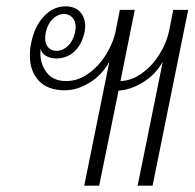

<svg xmlns="http://www.w3.org/2000/svg" viewBox="-20 -584 612 604"><path d="M572 -553 460 0H413L492 -390Q470 -350 430.5 -325.5Q391 -301 353 -299L292 0H245L324 -390Q301 -348 262 -324Q223 -300 184 -300Q130 -300 102 -330Q74 -360 74 -409Q74 -431 78 -448Q88 -500 117.5 -532Q147 -564 186 -564Q216 -564 232 -546.5Q248 -529 248 -501Q248 -495 246 -483Q238 -445 214.5 -422.5Q191 -400 156 -400Q141 -400 126 -407.5Q111 -415 108 -431L107 -418Q107 -381 127.5 -355Q148 -329 188 -329Q225 -329 257.5 -352Q290 -375 313 -411.5Q336 -448 344 -487L357 -553H404L359 -329Q394 -330 426.5 -353.5Q459 -377 481.5 -413Q504 -449 512 -487L525 -553ZM122 -464Q122 -445 132 -434.5Q142 -424 158 -424Q177 -424 193.5 -439.5Q210 -455 216 -482Q218 -494 218 -498Q218 -518 207.5 -529Q197 -540 181 -540Q162 -540 146 -524.5Q130 -509 124 -482Q122 -470 122 -464Z"/></svg>

Font: Trirong ExtraLight
Style: Italic
Weight: 275
Italic angle: -12°
Designer: Katatrad Team
Foundry: CadsonDemak
Version: Version 1.003